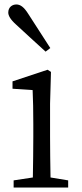

<svg xmlns="http://www.w3.org/2000/svg" viewBox="-20 -839 365 859"><path d="M205 -624C172 -676 139 -727 107 -776C87 -808 71 -819 53 -819C35 -819 17 -807 17 -783C17 -770 25 -753 53 -728C95 -690 138 -649 184 -608ZM206 -45C205 -100 204 -177 204 -228V-375L208 -517L193 -527L36 -475V-442L126 -436C128 -389 129 -347 129 -284V-228C129 -177 128 -100 127 -45L41 -32V0H285V-32Z"/></svg>

Font: Noto Serif CJK JP
Style: Regular
Weight: 400
Designer: Ryoko NISHIZUKA 西塚涼子 (kana & ideographs); Frank Grießhammer (Latin, Greek & Cyrillic); Wenlong ZHANG 张文龙 (bopomofo); San
Foundry: Adobe Systems Incorporated
Version: Version 1.000;PS 1;hotconv 16.6.53;makeotf.lib2.5.65590